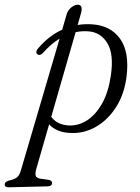

<svg xmlns="http://www.w3.org/2000/svg" viewBox="-101 -556 593 815"><path d="M81.5 -331.5Q68.5 -318 58 -325.5Q52 -329.5 53.5 -337.2Q55 -345 62 -352Q107.5 -405 163 -430L182 -495.5Q187.5 -513.5 202 -524.8Q216.5 -536 229 -536Q253 -536 242.5 -498.5L228.5 -450Q256.5 -454.5 286 -453Q367.5 -449 408.5 -391.8Q449.5 -334.5 436 -229.5Q426.5 -155.5 391.5 -101Q356.5 -46.5 306.2 -17.8Q256 11 199.5 8.5Q139.5 6.5 107.5 -28L52.5 163Q48 179.5 50.5 189.5Q53 199.5 70 202.5L103.5 207Q120 209.5 120 220.5Q120 234.5 101.5 235L-63.5 239Q-81 239.5 -81 227Q-81 216.5 -65 211Q-39.5 205.5 -29 196.8Q-18.5 188 -13 169.5L152 -392Q115.5 -370 81.5 -331.5ZM191 -23.5Q232 -21.5 269 -45.5Q306 -69.5 332.8 -117.5Q359.5 -165.5 369.5 -235Q383 -326 354.8 -372.5Q326.5 -419 274.5 -423Q246.5 -425 220 -419.5L116.5 -60Q142 -26 191 -23.5Z"/></svg>

Font: Fraunces 72pt Soft Light
Style: Italic
Weight: 300
Italic angle: -16°
Version: Version 1.000;[b76b70a41]